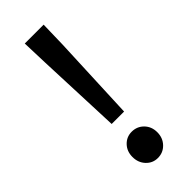

<svg xmlns="http://www.w3.org/2000/svg" viewBox="-250 -791 842 842"><g transform="rotate(-45 171.5 -370.0)"><path d="M133 -235 117 -634 113 -754H230L227 -634L210 -235ZM171 14Q139 14 117 -9.5Q95 -33 95 -68Q95 -103 117 -126Q139 -149 171 -149Q204 -149 226.5 -126Q249 -103 249 -68Q249 -33 226.5 -9.5Q204 14 171 14Z"/></g></svg>

Font: Source Han Sans SC Medium
Style: Regular
Weight: 500
Designer: Ryoko NISHIZUKA 西塚涼子 (kana, bopomofo & ideographs); Paul D. Hunt (Latin, Greek & Cyrillic); Sandoll Communications 산돌커뮤니
Foundry: Adobe
Version: Version 2.004;hotconv 1.0.118;makeotfexe 2.5.65603